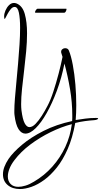

<svg xmlns="http://www.w3.org/2000/svg" viewBox="-107 -891 684 1299"><path d="M28 388Q-23 388 -55 361Q-87 334 -87 288Q-87 241 -49 184Q-18 139 42 88.5Q102 38 188 -5.5Q274 -49 381 -72Q382 -82 382 -92Q382 -102 382 -112Q382 -198 367 -287Q352 -376 329 -461Q310 -364 278 -278Q246 -192 209 -126.5Q172 -61 134.5 -24Q97 13 65 13Q38 13 18.5 -17Q-1 -47 -9 -114Q-10 -119 -10 -126.5Q-10 -134 -10 -142Q-10 -175 -6 -225.5Q-2 -276 4 -337Q10 -398 15.5 -463Q21 -528 25 -589.5Q29 -651 29 -703Q29 -765 21 -804.5Q13 -844 -8 -844Q-22 -844 -34 -829.5Q-46 -815 -55.5 -797.5Q-65 -780 -70.5 -769Q-76 -758 -77 -765Q-78 -769 -78.5 -772.5Q-79 -776 -79 -780Q-79 -799 -70 -820Q-61 -841 -46 -856Q-31 -871 -12 -871Q-5 -871 4 -868Q45 -852 60.5 -797Q76 -742 76 -666Q76 -608 70 -543Q64 -478 56 -413Q48 -348 42 -290Q36 -232 36 -187Q36 -176 36.5 -165.5Q37 -155 38 -146Q46 -83 60 -57Q74 -31 92 -31Q112 -31 133.5 -53Q155 -75 176 -108Q197 -141 214 -174Q235 -213 254 -271.5Q273 -330 289.5 -392.5Q306 -455 316 -506L307 -535Q305 -550 314 -557.5Q323 -565 333 -565Q353 -565 359 -549Q374 -513 385.5 -452Q397 -391 403 -319.5Q409 -248 409 -179Q409 -153 408 -127.5Q407 -102 405 -79Q437 -84 470.5 -88.5Q504 -93 540 -93H545Q557 -93 557 -89Q557 -86 550 -82.5Q543 -79 530 -78Q499 -76 466.5 -71.5Q434 -67 402 -59Q384 42 351 117Q318 192 277 243Q236 294 194 325Q149 358 106 373Q63 388 28 388ZM17 373Q38 373 65 365Q92 357 123 338Q193 297 247 236.5Q301 176 335 102.5Q369 29 379 -51Q309 -33 235.5 3Q162 39 98 87Q34 135 -9 192Q-32 222 -43 250.5Q-54 279 -54 303Q-54 334 -35.5 353.5Q-17 373 17 373ZM133 -805Q130 -805 130 -809Q130 -814 136 -823Q142 -832 148 -832H341Q343 -832 343 -829Q343 -823 338.5 -814Q334 -805 327 -805Z"/></svg>

Font: Inspiration
Style: Regular
Weight: 400
Designer: Robert E. Leuschke
Foundry: Robert E. Leuschke
Version: Version 2.010; ttfautohint (v1.8.3)